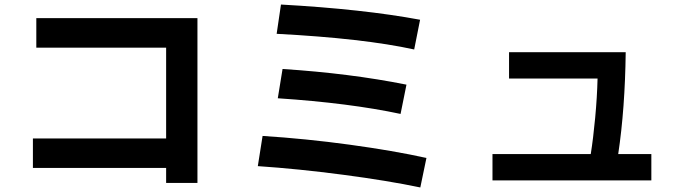

<svg xmlns="http://www.w3.org/2000/svg" viewBox="-20 -800 3040 846"><path d="M850 6H712V-60H125V-190H712V-590H140V-720H850Z M1218 -780Q1578 -760 1831 -713L1805 -582Q1581 -631 1199 -651ZM1225 -496Q1521 -477 1771 -427L1745 -298Q1520 -346 1204 -367ZM1137 -201Q1327 -189 1520.5 -162.5Q1714 -136 1859 -104L1832 26Q1689 -4 1491.5 -30Q1294 -56 1116 -68Z M2850 -121V-5H2150V-121H2583Q2594 -190 2602.5 -281Q2611 -372 2613 -454H2223V-570H2737Q2734 -321 2704 -121Z"/></svg>

Font: IBM Plex Sans JP
Style: Bold
Weight: 700
Designer: Mike Abbink; Paul van der Laan; Pieter van Rosmalen; Wujin Sim; Yejin Wi; Jinhee Kim; Boomi Park; Yona Kim; Kichan Ma
Foundry: Sandoll Inc.
Version: Version 1.001